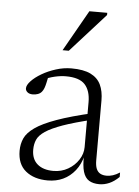

<svg xmlns="http://www.w3.org/2000/svg" viewBox="-51 -720 558 770"><g transform="rotate(5 228.0 -335.0)"><path d="M331 -275.5 331.5 -249Q256 -231 210.5 -214.8Q165 -198.5 141.2 -182.5Q117.5 -166.5 109.5 -148.5Q101.5 -130.5 101.5 -108Q101.5 -70 124.8 -50Q148 -30 189 -30Q221.5 -30 248 -45.2Q274.5 -60.5 290.2 -84.8Q306 -109 306 -136V-317Q306 -363 283.5 -387.8Q261 -412.5 206.5 -412.5Q186 -412.5 162 -407Q138 -401.5 109 -388.5L137 -407.5Q134 -393 131.2 -380.2Q128.5 -367.5 125 -358.2Q121.5 -349 116.5 -343Q110.5 -335.5 100.8 -332Q91 -328.5 80.5 -328.5Q66.5 -328.5 58.8 -335Q51 -341.5 51 -350.5Q51 -363.5 66.5 -380Q82 -396.5 107.5 -411.5Q133 -426.5 164 -436.2Q195 -446 226 -446Q275 -446 303.5 -432Q332 -418 344.5 -391.8Q357 -365.5 357 -328V-87.5Q357 -66.5 362.2 -53.8Q367.5 -41 378 -35.2Q388.5 -29.5 403.5 -29.5Q416 -29.5 428.8 -33.5Q441.5 -37.5 456.5 -47V-29Q437 -10 417.2 -1.5Q397.5 7 377.5 7Q352 7 335.8 -3Q319.5 -13 312.2 -37.2Q305 -61.5 306.5 -103L309.5 -105Q300 -67 279.8 -41.5Q259.5 -16 231.8 -3Q204 10 170 10Q115 10 81.2 -17.5Q47.5 -45 47.5 -99Q47.5 -126.5 58 -149.5Q68.5 -172.5 98 -193.2Q127.5 -214 183.5 -234.2Q239.5 -254.5 331 -275.5ZM184 -515.5 277.5 -680.5H349.5V-671.5L209 -515.5Z"/></g></svg>

Font: Newsreader 16pt Light
Style: Regular
Weight: 300
Designer: Hugues Gentile
Foundry: Production Type
Version: Version 1.003